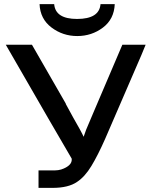

<svg xmlns="http://www.w3.org/2000/svg" viewBox="-20 -912 744 932"><path d="M172 -892H243Q249 -820 354 -820Q462 -820 468 -892H537Q534 -819 479.5 -778Q425 -737 355 -737Q285 -737 230 -778.5Q175 -820 172 -892ZM8 -695H135L300 -408H299L335 -342Q375 -273 386 -248Q394 -270 398 -282L437 -374L574 -695H687Q664 -638 650 -607L490 -237Q455 -158 423.5 -106Q392 -54 354 -29Q312 0 235 0H167V-85H248Q277 -85 304 -101.5Q331 -118 328 -142Q263 -252 8 -695Z"/></svg>

Font: Coval
Style: Medium
Weight: 500
Foundry: Context Ltd
Version: Version 001.000